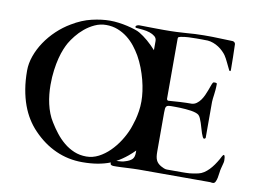

<svg xmlns="http://www.w3.org/2000/svg" viewBox="-78 -830 1273 957"><g transform="rotate(10 558.5 -351.0)"><path d="M647.5 -91.3Q639.6 -83.5 631.6 -75.9Q623.5 -68.4 615.2 -61.5Q587.4 -38.6 558.6 -22.9Q561 -23.4 563.5 -23.4Q565.9 -23.4 566.9 -23.4Q578.6 -24.4 586.4 -25.1Q594.2 -25.9 605 -29.8Q626 -36.1 636.7 -46.6Q647.5 -57.1 647.5 -80.1ZM169.9 -339.4Q169.9 -315.9 172.4 -291.7Q174.8 -267.6 180.2 -243.9Q185.5 -220.2 194.1 -198.2Q202.6 -176.3 214.8 -157.2Q230.5 -131.3 249.8 -106.7Q269 -82 292.7 -62.3Q316.4 -42.5 345 -30.5Q373.5 -18.6 407.2 -18.6Q439 -18.6 468.8 -33.9Q498.5 -49.3 523.9 -74.5Q549.3 -99.6 569.6 -131.3Q589.8 -163.1 602.5 -195.8Q604 -200.7 608.6 -213.6Q613.3 -226.6 618.2 -245.1Q623 -263.7 626.7 -287.1Q630.4 -310.5 630.4 -336.9Q630.4 -360.4 626.7 -387.7Q623 -415 615.5 -444.1Q607.9 -473.1 596.7 -502.4Q585.4 -531.7 570.3 -558.6Q557.1 -581.5 539.6 -603.8Q522 -626 499.8 -643.3Q477.5 -660.6 450.7 -671.1Q423.8 -681.6 392.1 -681.6Q361.8 -681.6 334.5 -668.9Q307.1 -656.2 284.7 -637.5Q262.2 -618.7 245.4 -597.4Q228.5 -576.2 218.3 -558.6Q210.4 -544.9 201.9 -524.4Q193.4 -503.9 186.3 -476.6Q179.2 -449.2 174.6 -414.8Q169.9 -380.4 169.9 -339.4ZM647.5 -645.5Q647.5 -660.2 636.7 -668.9Q626 -677.7 610.4 -682.9Q594.7 -688 577.1 -689.9Q559.6 -691.9 545.9 -692.9Q542.5 -692.9 539.6 -693.6Q536.6 -694.3 536.6 -698.7Q536.6 -701.7 539.1 -703.6Q541.5 -705.6 544.9 -706.8Q548.3 -708 551.8 -708.3Q555.2 -708.5 557.6 -708.5Q561 -708.5 572.3 -708.3Q583.5 -708 600.1 -707.8Q616.7 -707.5 637 -707.3Q657.2 -707 679.2 -707Q716.8 -707 743.9 -708.3Q771 -709.5 793.2 -711.2Q815.4 -712.9 835.7 -714.1Q856 -715.3 879.4 -715.3Q888.7 -715.3 895.8 -715.3Q902.8 -715.3 910.2 -715.3Q917.5 -715.3 926.5 -715.1Q935.5 -714.8 948.5 -714.4Q961.4 -713.9 980.2 -713.4Q999 -712.9 1025.9 -711.9Q1031.2 -711.4 1035.2 -708Q1039.1 -704.6 1040 -699.2Q1041 -665.5 1041.7 -635Q1042.5 -604.5 1042.5 -570.3Q1042.5 -562.5 1040 -562.5Q1039.1 -562.5 1037.1 -563Q1035.2 -563.5 1034.2 -565.9Q1030.3 -573.7 1025.9 -583Q1021.5 -592.3 1016.8 -601.8Q1012.2 -611.3 1007.6 -620.1Q1002.9 -628.9 998.5 -635.3Q992.2 -644.5 981.9 -654.5Q971.7 -664.6 959 -672.9Q946.3 -681.2 931.9 -686.5Q917.5 -691.9 903.3 -692.9Q894.5 -692.9 887.9 -693.1Q881.3 -693.4 875 -693.4Q868.7 -693.4 861.8 -693.4Q855 -693.4 845.7 -693.4Q826.7 -693.4 806.4 -692.4Q786.1 -691.4 767.1 -687.5Q762.7 -686.5 758.3 -684.8Q753.9 -683.1 753.9 -676.8V-371.6Q754.9 -365.2 760.7 -363.3Q788.6 -365.7 820.1 -367.4Q851.6 -369.1 879.4 -369.1Q893.1 -370.1 904.1 -378.2Q915 -386.2 923.3 -397.7Q931.6 -409.2 938 -423.1Q944.3 -437 949.2 -450.2Q954.1 -463.4 957.8 -473.9Q961.4 -484.4 964.8 -489.7Q966.3 -492.2 967.8 -492.7Q969.2 -493.2 976.1 -493.2Q979 -493.2 982.2 -491.9Q985.4 -490.7 985.4 -488.3Q985.4 -470.7 984.1 -457Q982.9 -443.4 981.4 -432.6Q980 -421.9 978.8 -412.8Q977.5 -403.8 977.5 -395.5V-212.9Q976.6 -211.4 975.1 -210.4Q972.7 -208 970.2 -208Q966.3 -208 962.6 -215.1Q959 -222.2 955.3 -232.9Q951.7 -243.7 948 -256.8Q944.3 -270 940.2 -282.7Q936 -295.4 931.4 -305.7Q926.8 -315.9 920.9 -320.8Q915.5 -325.2 905.3 -328.6Q895 -332 882.1 -334Q869.1 -335.9 854.5 -337.2Q839.8 -338.4 826.4 -338.9Q813 -339.4 801.3 -339.4Q789.6 -339.4 782.7 -339.4Q772 -339.4 765.9 -338.1Q759.8 -336.9 756.6 -333Q753.4 -329.1 752.4 -321.8Q751.5 -314.5 751.5 -301.8V-105Q751.5 -90.8 752.9 -80.1Q754.4 -69.3 758.1 -61.3Q761.7 -53.2 767.8 -47.1Q773.9 -41 782.7 -35.6Q789.6 -31.7 798.1 -28.1Q806.6 -24.4 814 -24.4H890.6Q901.9 -24.4 910.9 -24.7Q919.9 -24.9 929.2 -25.6Q938.5 -26.4 948.7 -28.1Q959 -29.8 972.7 -32.7Q987.3 -36.1 1000 -44.4Q1012.7 -52.7 1024.2 -64.5Q1035.6 -76.2 1045.9 -90.8Q1056.2 -105.5 1065.4 -121.6Q1066.9 -124 1070.8 -132.1Q1074.7 -140.1 1079.1 -144.5Q1079.6 -145.5 1081.5 -145.5Q1083.5 -145.5 1085 -142.1Q1088.4 -135.7 1088.4 -116.7Q1088.4 -110.8 1085 -98.9Q1081.5 -86.9 1079.1 -76.2Q1076.7 -67.4 1075.2 -54.2Q1073.7 -41 1071.3 -28.6Q1068.8 -16.1 1064.2 -7.3Q1059.6 1.5 1051.8 1.5Q1048.8 1.5 1046.9 1.2Q1044.9 1 1043.5 1Q1042 0 1035.2 0H675.3Q664.1 0 648.2 0.7Q632.3 1.5 616.2 2.2Q600.1 2.9 585.7 3.7Q571.3 4.4 563 4.4H549.3Q543.9 4.4 538.6 2.2Q533.2 0 533.2 -4.9V-10.7Q503.4 1 468.8 6.8Q434.1 12.7 392.1 12.7Q320.8 12.7 258.1 -15.4Q195.3 -43.5 143.1 -98.1Q120.6 -121.1 102.1 -150.6Q83.5 -180.2 70.3 -216.3Q57.1 -252.4 49.8 -295.7Q42.5 -338.9 42.5 -389.6Q42.5 -425.8 55.9 -463.6Q69.3 -501.5 92.8 -536.4Q116.2 -571.3 147.9 -601.3Q179.7 -631.3 216.3 -652.8Q266.1 -683.1 315.7 -694.6Q365.2 -706.1 407.2 -706.1Q428.2 -706.1 451.2 -703.1Q474.1 -700.2 495.1 -695.3Q516.1 -690.4 533.4 -684.8Q550.8 -679.2 560.5 -673.3Q582 -660.6 604.5 -641.4Q627 -622.1 647.5 -599.1Z"/></g></svg>

Font: IM FELL French Canon SC
Style: Regular
Weight: 400
Designer: Igino Marini
Foundry: Igino Marini
Version: 3.00